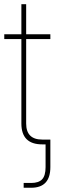

<svg xmlns="http://www.w3.org/2000/svg" viewBox="-20 -676 270 899"><path d="M90.8 203.1V180.7H126Q161.1 180.7 177.2 163.6Q193.4 146.5 193.4 106.4V0H177.7Q80.1 0 80.1 -97.7V-493.2H0V-515.6H80.1V-656.2H102.5V-515.6H215.8V-493.2H102.5V-97.7Q102.5 -22.5 177.7 -22.5H215.8V106.4Q215.8 203.1 126 203.1Z"/></svg>

Font: Inter Display Thin
Style: Regular
Weight: 100
Designer: Rasmus Andersson
Foundry: rsms
Version: Version 4.000;git-a52131595